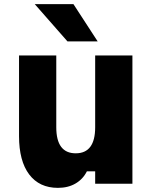

<svg xmlns="http://www.w3.org/2000/svg" viewBox="-20 -888 740 928"><path d="M620 -620V0H440V-60H400Q381 -22 345 -1Q309 20 260 20Q170 20 121 -45Q72 -110 72 -230V-620H252V-273Q252 -147 346 -147Q440 -147 440 -273V-620ZM452 -688H306L148 -868H335Z"/></svg>

Font: Martian Mono ExtraBold
Style: Regular
Weight: 800
Monospace: yes
Designer: Roman Shamin
Foundry: Evil Martians
Version: Version 1.000; ttfautohint (v1.8.4.7-5d5b)